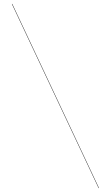

<svg xmlns="http://www.w3.org/2000/svg" viewBox="-20 -800 560 970"><path d="M42 -780H40L478 150H480Z"/></svg>

Font: Bodoni* 96pt
Style: Regular
Weight: 400
Version: Version 2.3